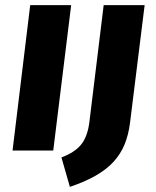

<svg xmlns="http://www.w3.org/2000/svg" viewBox="-20 -588 609 750"><path d="M29 0 98 -568H258L188 0ZM220 27Q273 7 297.5 -24Q322 -55 329 -110L385 -568H545L488 -109Q482 -61 466.5 -23.5Q451 14 423.5 44Q396 74 354 98Q312 122 253 142Z"/></svg>

Font: Qjlgwqiwhsfqbnnlvksmvfsycuq
Style: Regular
Weight: 700
Italic angle: -8°
Designer: Carrois Corporate & Edenspiekermann
Foundry: Carrois Corporate GbR & Edenspiekermann AG
Version: Version 2.001